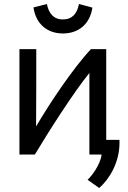

<svg xmlns="http://www.w3.org/2000/svg" viewBox="-20 -767 637 958"><path d="M294 -600C372 -600 429 -647 441 -729L374 -747C365 -700 341 -670 294 -670C247 -670 223 -701 214 -747L147 -730C159 -647 216 -600 294 -600ZM426 4H487C481 54 438 111 417 130L475 171C525.7 127 576.3 43.8 576.3 -55.2C576.3 -59.8 576.2 -64.4 576 -69H510V-522H434C346 -429 224 -246 160 -136C161 -263 161 -394 161 -522H77V4H154C222 -110 348 -307 426 -403Z"/></svg>

Font: Repo
Style: Regular
Weight: 400
Designer: Stefan Peev
Foundry: Context Ltd
Version: Version 0.000